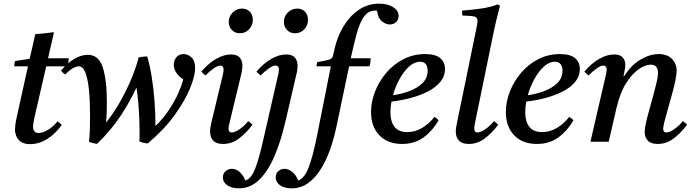

<svg xmlns="http://www.w3.org/2000/svg" viewBox="-20 -776 3798 1051"><path d="M348 -413H233L170 -139Q161 -100 161 -83Q161 -67 168 -57.5Q175 -48 193 -48Q214 -48 243 -65.5Q272 -83 295 -112Q308 -103 318 -92Q283 -43 238 -15Q193 13 145 13Q113 13 94.5 0Q76 -13 69 -31.5Q62 -50 62 -66Q62 -77 64 -93Q66 -109 71 -132L133 -413H58Q58 -421 59 -428Q60 -435 63 -442L142 -454Q149 -483 157.5 -519.5Q166 -556 173 -589Q197 -591 222.5 -593.5Q248 -596 272 -600L275 -596Q268 -566 261 -535.5Q254 -505 243 -457H356Q356 -445 354 -434.5Q352 -424 348 -413Z M467 0Q471 -36 472 -71.5Q473 -107 473 -138Q473 -221 467 -282.5Q461 -344 447.5 -378.5Q434 -413 410 -413Q398 -413 379 -402.5Q360 -392 337 -368Q330 -373 324.5 -378Q319 -383 314 -389Q350 -433 388 -454.5Q426 -476 460 -476Q521 -476 543 -406Q565 -336 565 -215Q565 -189 564 -160Q563 -131 561 -105Q610 -168 645.5 -233.5Q681 -299 704.5 -358Q728 -417 739 -462Q764 -467 786 -467Q801 -415 811 -352Q821 -289 826 -220.5Q831 -152 831 -86Q876 -130 907 -177.5Q938 -225 957 -268.5Q976 -312 983 -342Q960 -356 945.5 -377.5Q931 -399 931 -422Q931 -445 945.5 -462.5Q960 -480 985 -480Q1008 -480 1028 -462Q1048 -444 1048 -403Q1048 -359 1019.5 -290.5Q991 -222 934 -143.5Q877 -65 789 9Q781 9 766 5.5Q751 2 743 -2Q744 -13 744 -25.5Q744 -38 744 -51Q744 -91 742 -136Q740 -181 736 -223Q732 -265 727 -297Q693 -222 640.5 -142.5Q588 -63 512 11Q505 11 490 7.5Q475 4 467 0Z M1339 -113Q1352 -104 1362 -93Q1328 -48 1288.5 -18Q1249 12 1201 12Q1164 12 1147 -6.5Q1130 -25 1130 -56Q1130 -67 1132 -79.5Q1134 -92 1137 -105L1197 -355Q1204 -384 1204 -393Q1204 -417 1186 -417Q1172 -417 1149.5 -401.5Q1127 -386 1105 -363Q1098 -368 1092.5 -373Q1087 -378 1082 -384Q1122 -431 1164.5 -454.5Q1207 -478 1244 -478Q1278 -478 1292.5 -460.5Q1307 -443 1307 -417Q1307 -408 1305.5 -397.5Q1304 -387 1302 -376L1238 -110Q1237 -103 1234 -92.5Q1231 -82 1231 -72Q1231 -63 1235 -57Q1239 -51 1249 -51Q1266 -51 1292 -69Q1318 -87 1339 -113ZM1293 -594Q1266 -594 1249 -612Q1232 -630 1232 -656Q1232 -686 1253.5 -707.5Q1275 -729 1305 -729Q1332 -729 1348 -711.5Q1364 -694 1364 -668Q1364 -638 1344 -616Q1324 -594 1293 -594Z M1287 255Q1249 255 1224.5 238.5Q1200 222 1200 195Q1200 175 1214.5 161.5Q1229 148 1249 148Q1274 148 1293.5 167Q1313 186 1323 212Q1355 202 1375.5 150.5Q1396 99 1418 3L1500 -355Q1507 -384 1507 -393Q1507 -417 1488 -417Q1474 -417 1451.5 -401.5Q1429 -386 1407 -363Q1400 -368 1394.5 -373Q1389 -378 1384 -384Q1424 -431 1466.5 -454.5Q1509 -478 1546 -478Q1580 -478 1594.5 -460.5Q1609 -443 1609 -416Q1609 -410 1608 -398.5Q1607 -387 1604 -376L1542 -109Q1517 -1 1481.5 81Q1446 163 1398 209Q1350 255 1287 255ZM1595 -594Q1568 -594 1551 -612Q1534 -630 1534 -656Q1534 -686 1555.5 -707.5Q1577 -729 1607 -729Q1634 -729 1650 -711.5Q1666 -694 1666 -668Q1666 -638 1646 -616Q1626 -594 1595 -594Z M2002 -413H1891L1821 -80Q1807 -13 1785 47.5Q1763 108 1733 154.5Q1703 201 1664 228Q1625 255 1576 255Q1537 255 1513 238Q1489 221 1489 195Q1489 173 1504 160.5Q1519 148 1538 148Q1557 148 1578.5 164Q1600 180 1612 212Q1646 201 1669 142Q1692 83 1715 -31L1791 -413H1713Q1713 -428 1717 -436Q1764 -444 1779.5 -449Q1795 -454 1799 -461Q1802 -466 1804.5 -478Q1807 -490 1811 -507Q1826 -574 1859.5 -630.5Q1893 -687 1943 -721.5Q1993 -756 2056 -756Q2102 -756 2132 -737Q2162 -718 2162 -689Q2162 -669 2148.5 -655.5Q2135 -642 2113 -642Q2093 -642 2071 -659Q2049 -676 2044 -717Q2041 -718 2034 -718Q1996 -718 1972.5 -685Q1949 -652 1933 -593.5Q1917 -535 1900 -457H2009Q2009 -446 2007.5 -434.5Q2006 -423 2002 -413Z M2416 -398Q2416 -359 2391 -328.5Q2366 -298 2323.5 -276Q2281 -254 2229 -240Q2177 -226 2123 -220Q2117 -189 2117 -162Q2117 -112 2139 -82.5Q2161 -53 2210 -53Q2253 -53 2291 -76Q2329 -99 2358 -136Q2374 -127 2381 -117Q2347 -59 2298 -23.5Q2249 12 2181 12Q2102 12 2056.5 -35.5Q2011 -83 2011 -163Q2011 -219 2033 -275Q2055 -331 2094.5 -377.5Q2134 -424 2188.5 -452Q2243 -480 2307 -480Q2363 -480 2389.5 -458Q2416 -436 2416 -398ZM2131 -255Q2178 -261 2221.5 -277.5Q2265 -294 2293 -321.5Q2321 -349 2321 -389Q2321 -411 2311 -424.5Q2301 -438 2279 -438Q2248 -438 2219 -411.5Q2190 -385 2167 -343Q2144 -301 2131 -255Z M2684 -113Q2697 -104 2707 -93Q2673 -48 2633.5 -18Q2594 12 2546 12Q2509 12 2492 -6.5Q2475 -25 2475 -56Q2475 -67 2477 -80Q2479 -93 2482 -106L2587 -617Q2590 -631 2592 -642.5Q2594 -654 2594 -661Q2594 -681 2576.5 -685.5Q2559 -690 2511 -691Q2510 -698 2509.5 -704.5Q2509 -711 2510 -718Q2564 -722 2615.5 -729.5Q2667 -737 2704 -752L2717 -745Q2707 -708 2696.5 -664Q2686 -620 2675 -565L2582 -112Q2581 -105 2578.5 -93.5Q2576 -82 2576 -72Q2576 -63 2580 -57Q2584 -51 2594 -51Q2611 -51 2637 -69Q2663 -87 2684 -113Z M3154 -398Q3154 -359 3129 -328.5Q3104 -298 3061.5 -276Q3019 -254 2967 -240Q2915 -226 2861 -220Q2855 -189 2855 -162Q2855 -112 2877 -82.5Q2899 -53 2948 -53Q2991 -53 3029 -76Q3067 -99 3096 -136Q3112 -127 3119 -117Q3085 -59 3036 -23.5Q2987 12 2919 12Q2840 12 2794.5 -35.5Q2749 -83 2749 -163Q2749 -219 2771 -275Q2793 -331 2832.5 -377.5Q2872 -424 2926.5 -452Q2981 -480 3045 -480Q3101 -480 3127.5 -458Q3154 -436 3154 -398ZM2869 -255Q2916 -261 2959.5 -277.5Q3003 -294 3031 -321.5Q3059 -349 3059 -389Q3059 -411 3049 -424.5Q3039 -438 3017 -438Q2986 -438 2957 -411.5Q2928 -385 2905 -343Q2882 -301 2869 -255Z M3354 -182 3312 0H3212L3294 -355Q3301 -384 3301 -393Q3301 -417 3283 -417Q3269 -417 3246.5 -401.5Q3224 -386 3202 -363Q3195 -368 3189.5 -373Q3184 -378 3179 -384Q3219 -431 3261.5 -454.5Q3304 -478 3341 -478Q3375 -478 3389 -461Q3403 -444 3403 -421Q3403 -409 3399.5 -392.5Q3396 -376 3393 -358H3396Q3434 -419 3485.5 -449.5Q3537 -480 3585 -480Q3633 -480 3658.5 -453.5Q3684 -427 3684 -389Q3684 -368 3676.5 -333Q3669 -298 3658 -258Q3647 -218 3636 -179.5Q3625 -141 3617.5 -111.5Q3610 -82 3610 -70Q3610 -63 3614 -57Q3618 -51 3628 -51Q3645 -51 3671 -69Q3697 -87 3718 -113Q3731 -104 3741 -93Q3707 -48 3667.5 -18Q3628 12 3580 12Q3543 12 3526 -6.5Q3509 -25 3509 -53Q3509 -73 3516.5 -106Q3524 -139 3535 -178Q3546 -217 3556.5 -255.5Q3567 -294 3574.5 -326Q3582 -358 3582 -376Q3582 -396 3573 -409Q3564 -422 3541 -422Q3512 -422 3476 -397Q3440 -372 3407.5 -321Q3375 -270 3356 -190Z"/></svg>

Font: Tiro Kannada
Style: Italic
Weight: 400
Italic angle: -11°
Designer: Kannada: John Hudson & Fiona Ross, assisted by Kaja Sojewska. Latin: John Hudson with Paul Hanslow, assisted by Kaja Soj
Foundry: Tiro Typeworks Ltd.
Version: Version 1.52